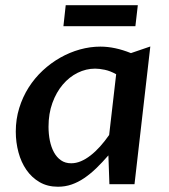

<svg xmlns="http://www.w3.org/2000/svg" viewBox="-20 -706 646 736"><path d="M425.3 -421.4Q402.8 -434.1 381.6 -438.5Q360.4 -442.9 344.7 -442.9Q310.1 -442.9 277.8 -427Q245.6 -411.1 220.7 -381.8Q195.8 -352.5 180.9 -311.5Q166 -270.5 166 -220.2Q166 -192.4 171.1 -167Q176.3 -141.6 186.8 -122.3Q197.3 -103 213.6 -91.6Q230 -80.1 252.9 -80.1Q271.5 -80.1 290 -87.9Q308.6 -95.7 327.1 -110.1Q345.7 -124.5 363.5 -144.3Q381.3 -164.1 398.4 -188.5ZM495.6 0H399.4L395.5 -110.4Q371.6 -83 348.9 -61Q326.2 -39.1 302.7 -23.2Q279.3 -7.3 254.6 1.2Q230 9.8 202.1 9.8Q162.1 9.8 131.8 -7.8Q101.6 -25.4 81.3 -54.7Q61 -84 50.8 -122.1Q40.5 -160.2 40.5 -201.7Q40.5 -249 53.7 -291.7Q66.9 -334.5 89.8 -370.6Q112.8 -406.7 144 -435.8Q175.3 -464.8 211.2 -485.1Q247.1 -505.4 286.4 -516.4Q325.7 -527.3 364.7 -527.3Q420.4 -527.3 481.9 -502.4L556.2 -527.8ZM231.9 -686H508.3L499 -605.5H223.1Z"/></svg>

Font: Proza Libre
Style: Medium Italic
Weight: 500
Designer: Jasper de Waard
Foundry: Jasper de Waard
Version: Version 1.000; ttfautohint (v1.4.1.8-43bc)